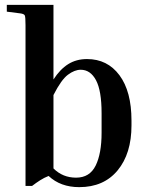

<svg xmlns="http://www.w3.org/2000/svg" viewBox="-20 -760 617 790"><path d="M8 -712V-740H200V-433Q227 -475 260.5 -496Q294 -517 338 -517Q422 -517 471.5 -450.5Q521 -384 521 -264V-244Q521 -128 464 -59Q407 10 306 10Q229 10 180 -36Q162 -29 145.5 -18.5Q129 -8 112 5H85V-656Q85 -690 82 -696.5Q79 -703 63 -705ZM312 -473Q287 -473 259.5 -452.5Q232 -432 200 -369V-67Q238 -29 293 -29Q349 -29 373.5 -78.5Q398 -128 398 -214V-294Q398 -387 375 -430Q352 -473 312 -473Z"/></svg>

Font: Inria Serif
Style: Bold
Weight: 700
Designer: Black Foundry Team
Foundry: Black Foundry
Version: Version 1.000; ttfautohint (v1.8.3)